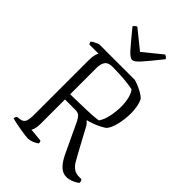

<svg xmlns="http://www.w3.org/2000/svg" viewBox="-271 -1047 1154 1154"><g transform="rotate(45 305.5 -470.5)"><path d="M196 0Q189 0 170 -2.5Q151 -5 127.5 -9Q104 -13 83 -17.5Q62 -22 51 -26Q51 -33 54 -38Q57 -43 59 -46L82 -49Q106 -52 114.5 -69.5Q123 -87 123 -130V-587Q123 -620 128 -638Q133 -656 137 -661H60Q57 -663 54.5 -670Q52 -677 52 -678Q56 -683 66.5 -689Q77 -695 88 -699.5Q99 -704 104 -704H403Q429 -697 460 -681.5Q491 -666 508 -649Q519 -628 524 -600.5Q529 -573 529 -547Q529 -496 517.5 -448.5Q506 -401 487 -380Q476 -371 455.5 -360.5Q435 -350 412.5 -341.5Q390 -333 371 -329V-326Q379 -319 384 -313.5Q389 -308 398 -291L473 -152Q488 -124 501 -102.5Q514 -81 532 -68Q550 -55 579 -55H598Q600 -51 603 -46Q606 -41 606 -32Q590 -18 567 -9Q544 0 524 0Q493 0 468.5 -23.5Q444 -47 423 -91L333 -282Q323 -302 312 -312.5Q301 -323 280 -324H189V-113Q189 -91 184.5 -75Q180 -59 175 -53L259 -45Q265 -39 265 -26Q251 -15 231.5 -7.5Q212 0 196 0ZM189 -368Q260 -370 318 -371Q376 -372 422 -379Q441 -405 450 -448.5Q459 -492 459 -533Q459 -568 451.5 -599.5Q444 -631 429 -650Q406 -655 374.5 -658.5Q343 -662 311 -663.5Q279 -665 253 -665Q216 -665 202.5 -645.5Q189 -626 189 -592ZM306 -777Q288 -777 257.5 -811.5Q227 -846 165 -922Q167 -926 172.5 -931.5Q178 -937 187 -941L306 -845L424 -941Q442 -933 446 -923Q382 -843 352.5 -810Q323 -777 306 -777Z"/></g></svg>

Font: Texturina Thin
Style: Regular
Weight: 100
Designer: Guillermo Torres Carreño
Foundry: Omnibus-Type
Version: Version 1.002; ttfautohint (v1.8.3)